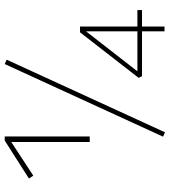

<svg xmlns="http://www.w3.org/2000/svg" viewBox="26 -726 702 793"><g transform="rotate(-90 376.5 -329.0)"><path d="M210 -309H187V-633L48 -542L36 -560L193 -660H210ZM509 -660 527 -652 227 2 209 -6ZM732 -112V-93H664V0H644V-93H459L452 -107L640 -349H664V-112ZM479 -112H644V-324Z"/></g></svg>

Font: EauTestInfant Extralight
Style: Regular
Weight: 250
Designer: Christian Thalmann (Catharsis Fonts)
Version: Version 0.001;PS 000.001;hotconv 1.0.88;makeotf.lib2.5.64775